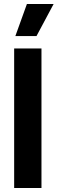

<svg xmlns="http://www.w3.org/2000/svg" viewBox="-20 -943 289 963"><path d="M51 0V-700H188V0ZM163 -762H57L115 -923H249Z"/></svg>

Font: Bricolage Grotesque Condensed
Style: Bold
Weight: 700
Width: 3
Designer: Mathieu Triay
Foundry: Atelier Triay
Version: Version 1.001;gftools[0.9.33.dev8+g029e19f]